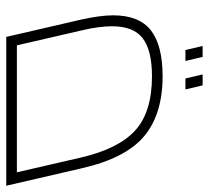

<svg xmlns="http://www.w3.org/2000/svg" viewBox="-47 -621 668 614"><g transform="rotate(90 287.0 -314.0)"><path d="M574 0H98L43 -238Q29 -300 29 -342Q29 -425 77 -462.5Q125 -500 224 -500Q345 -500 415.5 -441Q486 -382 518 -242ZM125 -34H531L484 -238Q456 -359 397 -412.5Q338 -466 224 -466Q141 -466 102.5 -436.5Q64 -407 64 -339Q64 -297 77 -242ZM127 -628H162L175 -573H140ZM218 -628H253L266 -573H231Z"/></g></svg>

Font: Cairo ExtraLight
Style: Italic
Weight: 275
Italic angle: -13°
Designer: Mohamed Gaber, Accademia di Belle Arti di Urbino and others
Foundry: Kief Type Foundry, Accademia di Belle Arti di Urbino and others
Version: Version 3.011